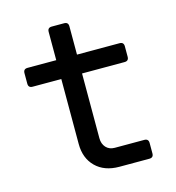

<svg xmlns="http://www.w3.org/2000/svg" viewBox="-106 -795 811 885"><g transform="rotate(-15 300.0 -352.5)"><path d="M355 0Q284 0 242.5 -41Q201 -82 201 -150V-460H64Q44 -460 44 -480V-530Q44 -550 64 -550H201V-685Q201 -705 221 -705H280Q300 -705 300 -685V-550H503Q523 -550 523 -530V-480Q523 -460 503 -460H300V-151Q300 -124 315.5 -107Q331 -90 357 -90H498Q518 -90 518 -70V-20Q518 0 498 0Z"/></g></svg>

Font: Pitagon Sans Mono Medium
Style: Regular
Weight: 500
Monospace: yes
Designer: Travis Tran
Foundry: Pitagon
Version: Version 1.001; ttfautohint (v1.8.4.7-5d5b);gftools[0.9.26]